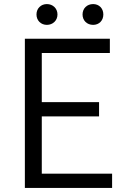

<svg xmlns="http://www.w3.org/2000/svg" viewBox="-20 -922 624 942"><path d="M102 0H530V-70H185V-351H466V-421H185V-662H519V-732H102ZM210 -800C239 -800 262 -821 262 -851C262 -881 239 -902 210 -902C181 -902 159 -881 159 -851C159 -821 181 -800 210 -800ZM437 -800C466 -800 487 -821 487 -851C487 -881 466 -902 437 -902C407 -902 385 -881 385 -851C385 -821 407 -800 437 -800Z"/></svg>

Font: Source Han Sans JP Normal
Style: Regular
Weight: 350
Designer: Ryoko NISHIZUKA 西塚涼子 (kana, bopomofo & ideographs); Paul D. Hunt (Latin, Greek & Cyrillic); Sandoll Communications 산돌커뮤니
Foundry: Adobe
Version: Version 2.002;hotconv 1.0.116;makeotfexe 2.5.65601